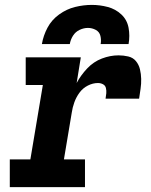

<svg xmlns="http://www.w3.org/2000/svg" viewBox="-20 -764 616 784"><path d="M20 0H327V-113H241L273 -304Q276 -325 283.5 -346Q291 -367 304.5 -385.5Q318 -404 338.5 -414.5Q359 -425 380 -425Q391 -425 400.5 -420Q410 -415 412.5 -404.5Q415 -394 414 -383Q413 -372 411 -361H548Q551 -381 554 -401.5Q557 -422 556.5 -442Q556 -462 551.5 -481Q547 -500 535 -514.5Q523 -529 503.5 -533.5Q484 -538 464 -538Q430 -538 396 -525Q362 -512 336 -484.5Q310 -457 293 -425L310 -530H85V-417H155L104 -113H20ZM151 -584H265Q268 -602 278 -618Q288 -634 305 -642Q322 -650 339 -650Q339 -650 339 -650Q339 -650 339 -650Q339 -650 339 -650Q339 -650 339 -650Q356 -650 371 -642Q386 -634 390 -617.5Q394 -601 391 -584H505Q511 -618 505 -650.5Q499 -683 475.5 -705Q452 -727 420 -735.5Q388 -744 355 -744Q321 -744 286.5 -735.5Q252 -727 221.5 -705Q191 -683 174 -651Q157 -619 151 -584Z"/></svg>

Font: Iosevka Sparkle XBdObl
Style: Regular
Weight: 800
Italic angle: -9°
Designer: Belleve Invis
Foundry: Belleve Invis
Version: Version 4.5.0; ttfautohint (v1.8.3)